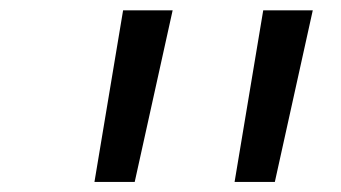

<svg xmlns="http://www.w3.org/2000/svg" viewBox="-20 -750 660 372"><path d="M241 -397.5 314.5 -730H218.5L163 -397.5ZM434.5 -397.5H512.5L586 -730H490Z"/></svg>

Font: Monaspace Krypton
Style: Italic
Weight: 400
Italic angle: -11°
Designer: Riley Cran & the Lettermatic Team
Foundry: Lettermatic
Version: Version 1.101 (Monaspace Krypton)